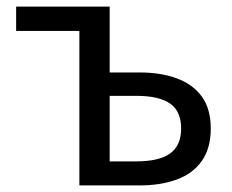

<svg xmlns="http://www.w3.org/2000/svg" viewBox="-20 -563 705 583"><path d="M221 0V-469H29V-543H313V-343H404Q468 -343 517 -325Q566 -307 593 -269.5Q620 -232 620 -173Q620 -113 593 -74.5Q566 -36 517 -18Q468 0 404 0ZM313 -73H394Q463 -73 496.5 -97Q530 -121 530 -173Q530 -225 496.5 -248.5Q463 -272 394 -272H313Z"/></svg>

Font: Noto Sans KR
Style: Regular
Weight: 400
Designer: Ryoko NISHIZUKA  (kana, bopomofo & ideographs); Paul D. Hunt (Latin, Greek & Cyrillic); Sandoll Communications , Soo-you
Foundry: Adobe
Version: Version 2.004-H2;hotconv 1.0.118;makeotfexe 2.5.65603